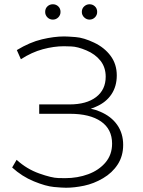

<svg xmlns="http://www.w3.org/2000/svg" viewBox="-20 -876 671 901"><path d="M37 -90 58 -126Q105 -83 164 -62Q223 -41 254 -40.5Q285 -40 286 -40Q344 -40 394 -58.5Q444 -77 475 -113.5Q506 -150 506 -202Q506 -270 454 -306Q402 -342 308 -342H164V-386H306Q386 -386 431 -420.5Q476 -455 476 -516Q476 -560 451.5 -591Q427 -622 385.5 -639.5Q344 -657 315 -658Q286 -659 280 -659Q233 -659 181 -645Q129 -631 78 -598L59 -641Q120 -678 177 -691.5Q234 -705 281 -705Q297 -705 335 -702Q373 -699 421.5 -676Q470 -653 499 -614Q528 -575 528 -522Q528 -471 503 -433.5Q478 -396 432 -376Q420 -370 406 -366Q430 -361 450 -352Q502 -330 530 -290Q558 -250 558 -196Q558 -144 532.5 -104.5Q507 -65 463.5 -39.5Q420 -14 374.5 -4.5Q329 5 290 5Q272 5 233.5 1.5Q195 -2 139 -25Q83 -48 37 -90ZM400 -784Q386 -784 375 -794.5Q364 -805 364 -820Q364 -836 375 -846Q386 -856 400 -856Q415 -856 425.5 -846Q436 -836 436 -820Q436 -805 425.5 -794.5Q415 -784 400 -784ZM228 -784Q213 -784 202.5 -794.5Q192 -805 192 -820Q192 -836 202.5 -846Q213 -856 228 -856Q243 -856 253.5 -846Q264 -836 264 -820Q264 -805 253.5 -794.5Q243 -784 228 -784Z"/></svg>

Font: Montserrat Z Light
Style: Regular
Weight: 300
Designer: Julieta Ulanovsky
Foundry: Julieta Ulanovsky
Version: Version 8.000